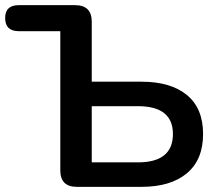

<svg xmlns="http://www.w3.org/2000/svg" viewBox="-23 -725 847 745"><path d="M275 0Q211 0 211 -64V-604H50Q-3 -604 -3 -655Q-3 -705 50 -705H268Q333 -705 333 -641V-408H526Q639 -408 702 -356.5Q765 -305 765 -205Q765 -105 702 -52.5Q639 0 526 0ZM333 -95H512Q648 -95 648 -205Q648 -313 512 -313H333Z"/></svg>

Font: Chiron GoRound TC M
Style: Regular
Weight: 500
Designer: Ryoko NISHIZUKA 西塚涼子 (kana, bopomofo & ideographs); Paul D. Hunt (Latin, Greek & Cyrillic); Sandoll Communications 산돌커뮤니
Foundry: Adobe
Version: Version 1.000;hotconv 1.1.1;makeotfexe 2.6.0